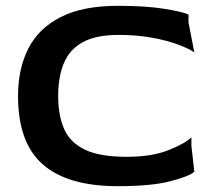

<svg xmlns="http://www.w3.org/2000/svg" viewBox="-20 -630 728 660"><path d="M385 10Q213 10 127.5 -64.5Q42 -139 42 -300Q42 -393 77 -462.5Q112 -532 188 -571Q264 -610 385 -610Q480 -610 543 -600Q606 -590 628 -580V-553L648 -450Q629 -463 591.5 -477Q554 -491 502 -500.5Q450 -510 387 -510Q311 -510 265.5 -485.5Q220 -461 200 -414Q180 -367 180 -300Q180 -233 200.5 -186.5Q221 -140 272 -115.5Q323 -91 416 -91Q502 -91 559.5 -114Q617 -137 638 -158V-128L648 -40Q631 -24 565.5 -7Q500 10 385 10Z"/></svg>

Font: Red Rose SemiBold
Style: Regular
Weight: 600
Designer: Jaikishan Patel
Version: Version 2.000